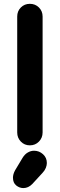

<svg xmlns="http://www.w3.org/2000/svg" viewBox="-20 -750 313 1004"><path d="M136.2 10Q108 10 89 -9.6Q70 -29.2 70 -57.5V-663.5Q70 -691.8 89 -710.9Q108 -730 136.2 -730Q164.5 -730 183.6 -710.9Q202.8 -691.8 202.8 -663.5V-57.5Q202.8 -29.2 183.6 -9.6Q164.5 10 136.2 10ZM102 233.5Q82 233.5 64.9 219.8Q47.8 206 47.8 179.2Q47.8 170.2 50.5 160.5Q53.2 150.8 59.5 139.5L98.2 75Q109.5 56.5 125.4 47.4Q141.2 38.2 158.2 38.2Q184.8 38.2 204.9 56.4Q225 74.5 225 102.5Q225 114 219.8 127.5Q214.5 141 202.8 153.5L148.8 212.2Q128.2 233.5 102 233.5Z"/></svg>

Font: National Park
Style: Regular
Weight: 400
Designer: Andrea Herstowski, Ben Hoepner
Version: Version 1.009